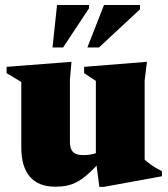

<svg xmlns="http://www.w3.org/2000/svg" viewBox="-20 -710 651 744"><path d="M251 -160Q251 -141 256.8 -129.8Q262.5 -118.5 274 -113.8Q285.5 -109 303.5 -109Q324 -109 341.8 -113.5Q359.5 -118 376 -128L389.5 -107Q355 -67 329.2 -43Q303.5 -19 282 -7Q260.5 5 239.5 9.2Q218.5 13.5 194.5 13.5Q129 13.5 95.8 -25.2Q62.5 -64 62.5 -139.5V-392.5L5.5 -426.5V-451L257 -470.5L251 -402.5ZM365 14 351.5 -89.5V-396.5L306 -426.5V-451L549.5 -470.5L540.5 -398.5V-91.5Q546.5 -86 553.8 -80Q561 -74 569.8 -68.2Q578.5 -62.5 588 -57Q597.5 -51.5 607.5 -46.5V-27L383 14ZM318.5 -526 383 -690.5H522.5V-674L363.5 -526ZM183.5 -526 201 -690.5H325V-678L224.5 -526Z"/></svg>

Font: Newsreader 36pt ExtraBold
Style: Regular
Weight: 800
Designer: Hugues Gentile
Foundry: Production Type
Version: Version 1.003